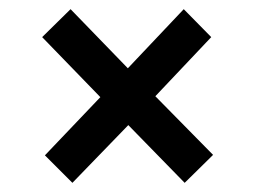

<svg xmlns="http://www.w3.org/2000/svg" viewBox="-20 -450 558 419"><path d="M383 -51 260 -177 138 -51 78 -111 199 -238 72 -369 134 -430 259 -301 381 -430 441 -369 319 -240 445 -112Z"/></svg>

Font: Enriqueta SemiBold
Style: Regular
Weight: 600
Designer: Viviana Monsalve, Gustavo Ibarra
Foundry: 72Puntos
Version: Version 2.000